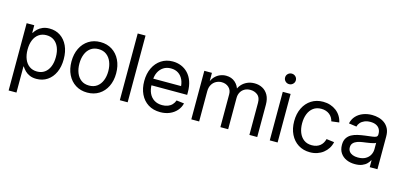

<svg xmlns="http://www.w3.org/2000/svg" viewBox="-77 -1278 4256 2022"><g transform="rotate(15 2051.5 -267.5)"><path d="M68.4 204.1V-529.3H151.4V-447.8H156.2Q169.4 -470.2 190.9 -490.7Q212.4 -511.2 243.7 -524.4Q274.9 -537.6 316.9 -537.6Q384.8 -537.6 435.8 -503.7Q486.8 -469.7 515.4 -408.2Q543.9 -346.7 543.9 -263.7Q543.9 -181.2 515.6 -119.6Q487.3 -58.1 436.3 -23.7Q385.3 10.7 317.4 10.7Q275.9 10.7 245.1 -2.4Q214.4 -15.6 193.1 -36.6Q171.9 -57.6 157.2 -81.1H153.8V204.1ZM304.2 -65.9Q352.1 -65.9 386.5 -90.3Q420.9 -114.7 439.5 -159.4Q458 -204.1 458 -264.2Q458 -324.7 439.5 -368.9Q420.9 -413.1 386.7 -437.3Q352.5 -461.4 304.2 -461.4Q255.4 -461.4 220.7 -436.8Q186 -412.1 167.7 -367.9Q149.4 -323.7 149.4 -264.2Q149.4 -205.1 167.7 -160.4Q186 -115.7 220.9 -90.8Q255.9 -65.9 304.2 -65.9Z M872.1 11.7Q799.3 11.7 744.4 -22.9Q689.5 -57.6 658.9 -119.6Q628.4 -181.6 628.4 -262.7Q628.4 -344.2 658.9 -406.5Q689.5 -468.8 744.4 -503.7Q799.3 -538.6 872.1 -538.6Q944.8 -538.6 999.8 -503.7Q1054.7 -468.8 1085.2 -406.5Q1115.7 -344.2 1115.7 -262.7Q1115.7 -181.6 1085.2 -119.6Q1054.7 -57.6 999.8 -22.9Q944.8 11.7 872.1 11.7ZM872.1 -64.9Q923.3 -64.9 958.5 -90.8Q993.7 -116.7 1011.7 -161.6Q1029.8 -206.5 1029.8 -262.7Q1029.8 -319.3 1011.7 -364.3Q993.7 -409.2 958.5 -435.5Q923.3 -461.9 872.1 -461.9Q820.8 -461.9 785.6 -435.8Q750.5 -409.7 732.7 -364.7Q714.8 -319.8 714.8 -262.7Q714.8 -206.1 732.7 -161.4Q750.5 -116.7 785.4 -90.8Q820.3 -64.9 872.1 -64.9Z M1311.5 -727.5V0H1226.1V-727.5Z M1668.5 11.7Q1591.3 11.7 1536.1 -23.2Q1481 -58.1 1451.4 -119.9Q1421.9 -181.6 1421.9 -262.2Q1421.9 -343.3 1451.9 -405.5Q1481.9 -467.8 1535.9 -503.2Q1589.8 -538.6 1660.6 -538.6Q1710 -538.6 1752.7 -521.2Q1795.4 -503.9 1827.9 -469.7Q1860.4 -435.5 1878.4 -384.8Q1896.5 -334 1896.5 -267.1V-237.8H1472.7V-310.5H1850.1L1812 -284.7Q1812 -337.9 1793.9 -377.9Q1775.9 -418 1742.2 -440.4Q1708.5 -462.9 1660.6 -462.9Q1613.3 -462.9 1578.9 -440.2Q1544.4 -417.5 1525.6 -378.7Q1506.8 -339.8 1506.8 -291V-249.5Q1506.8 -192.9 1526.4 -151.4Q1545.9 -109.9 1582.3 -87.4Q1618.7 -64.9 1668.9 -64.9Q1703.6 -64.9 1730.7 -75.4Q1757.8 -85.9 1776.4 -105.7Q1794.9 -125.5 1804.2 -152.3L1887.7 -142.1Q1877 -96.7 1846.4 -62Q1815.9 -27.3 1770.3 -7.8Q1724.6 11.7 1668.5 11.7Z M2005.4 0V-529.3H2088.4L2088.9 -416H2080.1Q2093.3 -457 2117.7 -484.1Q2142.1 -511.2 2174.3 -525.1Q2206.5 -539.1 2241.7 -539.1Q2301.8 -539.1 2341.6 -503.7Q2381.3 -468.3 2391.6 -416H2377Q2387.7 -451.7 2412.6 -479.5Q2437.5 -507.3 2473.1 -523.2Q2508.8 -539.1 2552.2 -539.1Q2599.6 -539.1 2638.7 -518.6Q2677.7 -498 2700.9 -456.5Q2724.1 -415 2724.1 -351.6V0H2638.7V-350.1Q2638.7 -409.7 2605.2 -435.3Q2571.8 -460.9 2527.3 -460.9Q2490.2 -460.9 2463.4 -445.3Q2436.5 -429.7 2421.9 -402.6Q2407.2 -375.5 2407.2 -340.8V0H2322.3V-358.9Q2322.3 -404.8 2291.5 -432.9Q2260.7 -460.9 2213.9 -460.9Q2182.1 -460.9 2153.8 -445.8Q2125.5 -430.7 2108.2 -401.1Q2090.8 -371.6 2090.8 -327.6V0Z M2860.8 0V-529.3H2946.3V0ZM2903.8 -624.5Q2879.4 -624.5 2862.3 -641.4Q2845.2 -658.2 2845.2 -682.1Q2845.2 -706.1 2862.3 -722.7Q2879.4 -739.3 2903.3 -739.3Q2927.7 -739.3 2945.1 -722.7Q2962.4 -706.1 2962.4 -681.6Q2962.4 -658.2 2945.1 -641.4Q2927.7 -624.5 2903.8 -624.5Z M3300.3 11.7Q3227.5 11.7 3172.6 -22.9Q3117.7 -57.6 3087.2 -119.6Q3056.6 -181.6 3056.6 -262.7Q3056.6 -344.2 3087.2 -406.5Q3117.7 -468.8 3172.6 -503.7Q3227.5 -538.6 3300.3 -538.6Q3342.3 -538.6 3378.7 -526.6Q3415 -514.6 3443.8 -492.7Q3472.7 -470.7 3491.9 -439.9Q3511.2 -409.2 3519 -371.6L3435.1 -361.3Q3429.7 -383.3 3418.5 -401.6Q3407.2 -419.9 3390.1 -433.3Q3373 -446.8 3350.6 -454.3Q3328.1 -461.9 3300.3 -461.9Q3249 -461.9 3213.9 -435.8Q3178.7 -409.7 3160.9 -364.7Q3143.1 -319.8 3143.1 -262.7Q3143.1 -206.1 3160.9 -161.4Q3178.7 -116.7 3213.6 -90.8Q3248.5 -64.9 3300.3 -64.9Q3328.1 -64.9 3350.6 -72.3Q3373 -79.6 3389.9 -93.3Q3406.7 -106.9 3418 -126Q3429.2 -145 3435.1 -168L3520 -157.2Q3512.2 -119.6 3492.7 -88.9Q3473.1 -58.1 3444.1 -35.4Q3415 -12.7 3378.7 -0.5Q3342.3 11.7 3300.3 11.7Z M3789.6 9.8Q3738.3 9.8 3697 -8.5Q3655.8 -26.9 3631.3 -63Q3606.9 -99.1 3606.9 -151.4Q3606.9 -196.8 3625 -225.3Q3643.1 -253.9 3672.9 -270.3Q3702.6 -286.6 3740 -294.9Q3777.3 -303.2 3815.4 -308.1Q3864.7 -314.5 3894 -317.9Q3923.3 -321.3 3936.5 -329.3Q3949.7 -337.4 3949.7 -357.4V-361.3Q3949.7 -392.1 3936.8 -414.8Q3923.8 -437.5 3898.2 -450Q3872.6 -462.4 3835.4 -462.4Q3798.3 -462.4 3770.8 -450.4Q3743.2 -438.5 3726.3 -418.9Q3709.5 -399.4 3704.6 -376.5L3620.1 -388.7Q3630.9 -437.5 3661.6 -470.5Q3692.4 -503.4 3737.3 -520.5Q3782.2 -537.6 3834.5 -537.6Q3871.6 -537.6 3907.5 -527.8Q3943.4 -518.1 3971.9 -496.8Q4000.5 -475.6 4017.6 -441.4Q4034.7 -407.2 4034.7 -357.4V0H3950.7V-73.7H3946.8Q3937.5 -54.7 3918.5 -35.4Q3899.4 -16.1 3867.9 -3.2Q3836.4 9.8 3789.6 9.8ZM3802.7 -65.9Q3853 -65.9 3885.5 -84.5Q3918 -103 3933.8 -132.8Q3949.7 -162.6 3949.7 -196.3V-265.6Q3944.8 -260.3 3929.7 -255.9Q3914.6 -251.5 3893.8 -247.8Q3873 -244.1 3851.3 -241Q3829.6 -237.8 3811.5 -235.4Q3780.8 -231.4 3753.9 -221.9Q3727.1 -212.4 3710.4 -194.6Q3693.8 -176.8 3693.8 -147Q3693.8 -121.1 3707.5 -103Q3721.2 -85 3745.6 -75.4Q3770 -65.9 3802.7 -65.9Z"/></g></svg>

Font: Inter 24pt
Style: Regular
Weight: 400
Designer: Rasmus Andersson
Foundry: rsms
Version: Version 4.001;git-66647c0bb